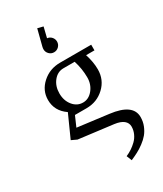

<svg xmlns="http://www.w3.org/2000/svg" viewBox="-197 -658 790 932"><g transform="rotate(-30 198.0 -192.0)"><path d="M45.9 -32.2 102.1 -157.2Q47.9 -194.3 47.9 -255.9Q47.9 -309.1 89.4 -346.4Q130.9 -383.8 189.9 -383.8H363.8V-352.1H316.9Q332 -305.7 332 -264.2Q332 -206.1 290.5 -167Q249 -127.9 189.9 -127.9H125L100.1 -70.8L272.9 -48.8Q396 -33.7 396 40Q396 65.4 387 87.9Q377.9 110.4 364.5 126.5Q351.1 142.6 331.1 157.5Q311 172.4 293.2 181.6Q275.4 190.9 253.9 200.2L242.2 170.9Q259.3 163.6 274.4 153.6Q289.6 143.6 303.7 129.9Q317.9 116.2 326.4 97.4Q335 78.6 335 58.1Q335 37.6 318.4 23.9Q301.8 10.3 268.1 5.9L76.2 -18.1ZM189.9 -160.2Q222.2 -160.2 245.1 -188.5Q268.1 -216.8 268.1 -255.9Q268.1 -304.2 252.9 -352.1H189.9Q156.7 -352.1 134.3 -324.2Q111.8 -296.4 111.8 -255.9Q111.8 -215.3 134.3 -187.7Q156.7 -160.2 189.9 -160.2ZM151.9 -480Q151.9 -486.3 153.8 -494.1L176.8 -584L208 -576.2L193.8 -518.1Q208.5 -516.6 218.3 -505.6Q228 -494.6 228 -480Q228 -464.4 216.8 -453.1Q205.6 -441.9 189.9 -441.9Q174.3 -441.9 163.1 -453.1Q151.9 -464.4 151.9 -480Z"/></g></svg>

Font: Gawaa
Style: Regular
Weight: 400
Designer: T. Christopher White
Version: Version 1.0